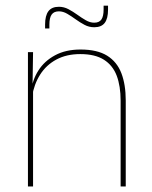

<svg xmlns="http://www.w3.org/2000/svg" viewBox="-20 -674 548 694"><path d="M416 0V-310Q416 -363 401.8 -400.5Q387.5 -438 355.5 -458.2Q323.5 -478.5 270 -478.5Q220.5 -478.5 183.8 -458.8Q147 -439 125 -404.2Q103 -369.5 96 -325L87 -344H92.5Q97 -385 118.8 -419.2Q140.5 -453.5 179 -474.2Q217.5 -495 271 -495Q331.5 -495 367.2 -472.8Q403 -450.5 418.8 -409.2Q434.5 -368 434.5 -311V0ZM81 0V-485.5H99.5L97.5 -358.5H99.5V0ZM320.5 -575.5Q302 -575.5 285.5 -584.2Q269 -593 253.5 -604.2Q238 -615.5 223 -624.2Q208 -633 193 -633Q175 -633 166.8 -621.5Q158.5 -610 158.5 -585V-571H143V-585.5Q143 -617.5 155 -633.5Q167 -649.5 193 -649.5Q211 -649.5 227.5 -640.8Q244 -632 259.5 -620.8Q275 -609.5 290.2 -600.8Q305.5 -592 320.5 -592Q338.5 -592 346.5 -603.5Q354.5 -615 354.5 -640V-653.5H370.5V-639Q370.5 -607 358.5 -591.2Q346.5 -575.5 320.5 -575.5Z"/></svg>

Font: Anek Gujarati Thin
Style: Regular
Weight: 250
Version: Version 1.003